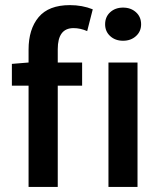

<svg xmlns="http://www.w3.org/2000/svg" viewBox="-20 -738 636 758"><path d="M26.9 -399.9V-485.8L92.8 -491.2V-542Q92.8 -623 132.6 -670.4Q172.4 -717.8 255.9 -717.8Q304.7 -717.8 346.2 -701.2L324.2 -615.2Q297.4 -627 270 -627Q208 -627 208 -543.9V-491.2H304.2V-399.9H208V0H92.8V-399.9ZM395 -642.1Q395 -671.4 415 -689.7Q435.1 -708 465.8 -708Q496.6 -708 516.8 -689.7Q537.1 -671.4 537.1 -642.1Q537.1 -613.8 516.8 -595.5Q496.6 -577.1 465.8 -577.1Q435.1 -577.1 415 -595.5Q395 -613.8 395 -642.1ZM408.2 0V-491.2H522.9V0Z"/></svg>

Font: Source Sans Pro Semibold
Style: Regular
Weight: 600
Designer: Paul D. Hunt
Foundry: Adobe Systems Incorporated
Version: Version 2.020;PS 2.0;hotconv 1.0.86;makeotf.lib2.5.63406